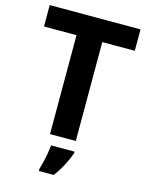

<svg xmlns="http://www.w3.org/2000/svg" viewBox="-136 -797 848 1101"><g transform="rotate(15 288.5 -246.5)"><path d="M365 0H212V-587H19V-714H558V-587H365ZM374 71Q361 106 341 145Q321 184 293 221H205V208Q211 189 217.5 162Q224 135 228.5 108Q233 81 235 61H374Z"/></g></svg>

Font: Noto Sans Thai Looped
Style: Bold
Weight: 700
Designer: Sasikarn Vongin, Ben Mitchell
Foundry: The Fontpad Ltd
Version: Version 1.001; ttfautohint (v1.8.4.7-5d5b)